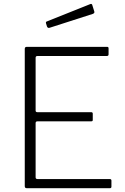

<svg xmlns="http://www.w3.org/2000/svg" viewBox="-20 -988 656 1008"><path d="M110 -731Q110 -742 120 -742H543Q550 -742 550 -734V-703Q550 -694 541 -694H177Q167 -694 167 -685V-407Q167 -399 177 -399H459Q467 -399 467 -391V-359Q467 -355 465.5 -353Q464 -351 458 -351H177Q167 -351 167 -342V-57Q167 -48 177 -48H556Q565 -48 565 -40V-8Q565 -4 563 -2Q561 0 557 0H120Q110 0 110 -11V-731ZM464 -963 475 -928Q478 -919 467 -915L240 -842Q235 -841 232.5 -842Q230 -843 227 -848L222 -864Q219 -873 225 -875L455 -967Q461 -969 464 -963Z"/></svg>

Font: Libre Franklin Thin ExtraLight
Style: Regular
Weight: 250
Version: Version 3.000